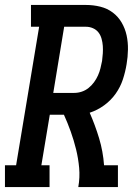

<svg xmlns="http://www.w3.org/2000/svg" viewBox="-42 -755 562 775"><path d="M-22 0V-88H23L116 -647H83V-735H305Q335 -735 363 -728Q391 -721 413 -704.5Q435 -688 449 -664Q463 -640 469 -612.5Q475 -585 474.5 -555Q474 -525 469 -496Q464 -465 454 -434.5Q444 -404 425 -377Q406 -350 378.5 -330Q351 -310 320 -300Q342 -250 358 -197Q374 -144 378 -88H434V0H274Q281 -39 277.5 -77.5Q274 -116 265 -152.5Q256 -189 243.5 -224Q231 -259 216 -292H159L125 -88H158V0ZM173 -380H258Q273 -380 288 -385Q303 -390 315.5 -400Q328 -410 337.5 -423Q347 -436 353.5 -450.5Q360 -465 363.5 -479.5Q367 -494 370 -509Q372 -524 373 -539.5Q374 -555 373 -569.5Q372 -584 368 -598.5Q364 -613 355.5 -624Q347 -635 333.5 -641Q320 -647 305 -647H217Z"/></svg>

Font: Iosevka Curly Slab SmBdObl
Style: Regular
Weight: 600
Italic angle: -9°
Monospace: yes
Designer: Belleve Invis
Foundry: Belleve Invis
Version: Version 11.0.0; ttfautohint (v1.8.3)